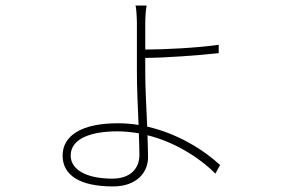

<svg xmlns="http://www.w3.org/2000/svg" viewBox="-20 -626 1040 690"><path d="M502 -418C570 -418 694 -427 766 -435V-465C690 -454 570 -448 502 -448V-542C502 -561 504 -595 507 -606H467C470 -598 472 -560 472 -542V-365C472 -314 475 -241 478 -177C454 -181 429 -183 403 -183C274 -183 205 -139 205 -67C205 5 269 44 386 44C470 44 512 -5 512 -61C512 -82 511 -109 510 -140C606 -116 694 -62 754 -2L771 -33C710 -89 618 -146 509 -171C506 -239 502 -312 502 -365ZM481 -69C481 -20 448 16 384 16C284 16 234 -20 234 -67C234 -127 305 -154 402 -154C429 -154 452 -151 479 -147C480 -115 481 -88 481 -69Z"/></svg>

Font: SSpoqa Han Sans Neo Thin
Style: Regular
Weight: 100
Designer: [Spoqa Han Sans Neo] Dong-huui Kim  Younghwa Kang  Yujin Lee  [Noto Sans] Ryoko NISHIZUKA  (kana & ideographs); Paul D. 
Foundry: Spoqa (http://www.spoqa-han-sans.com)
Version: Version 1.000